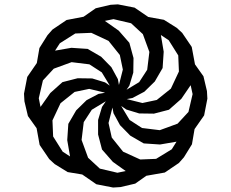

<svg xmlns="http://www.w3.org/2000/svg" viewBox="-20 -796 1040 863"><path d="M549.8 -350.6 575.2 -355.5 628.9 -383.8 675.8 -429.7 710.9 -490.2 715.8 -563.5 703.1 -638.7 738.3 -615.2 781.2 -546.9 784.2 -474.6 748 -397.5 684.6 -346.7 620.1 -333ZM451.2 -702.1 490.2 -710 569.3 -691.4 622.1 -642.6 651.4 -562.5 641.6 -482.4 605.5 -426.8 548.8 -392.6 561.5 -411.1 579.1 -469.7 580.1 -535.2 561.5 -603.5 513.7 -658.2ZM451.2 -378.9 422.9 -374 369.1 -345.7 322.3 -299.8 287.1 -239.3 282.2 -166 294.9 -92.8 261.7 -114.3 218.8 -182.6 215.8 -254.9 252 -332 315.4 -382.8 380.9 -396.5 450.2 -379.9ZM544.9 -27.3 507.8 -19.5 428.7 -38.1 376 -86.9 346.7 -167 356.4 -247.1 392.6 -302.7 454.1 -339.8H455.1L438.5 -315.4L420.9 -256.8V-191.4L438.5 -124L487.3 -68.4ZM485.4 -312.5 490.2 -287.1 519.5 -233.4 565.4 -186.5 626 -151.4 699.2 -146.5 773.4 -159.2 752 -125 681.6 -82 610.4 -79.1 533.2 -114.3 482.4 -177.7 467.8 -243.2ZM836.9 -413.1 845.7 -373 827.1 -293 778.3 -240.2 698.2 -210.9 618.2 -220.7 562.5 -256.8 525.4 -318.4V-319.3L547.9 -303.7L605.5 -286.1L671.9 -285.2L739.3 -302.7L794.9 -351.6ZM514.6 -414.1 509.8 -440.4 480.5 -494.1 434.6 -541 374 -576.2 300.8 -581.1 227.5 -568.4 249 -601.6 318.4 -645.5 390.6 -648.4 467.8 -612.3 518.6 -548.8 532.2 -483.4ZM162.1 -315.4 154.3 -354.5 172.9 -434.6 221.7 -487.3 301.8 -516.6 381.8 -506.8 437.5 -470.7 473.6 -411.1 452.1 -425.8 394.5 -443.4 329.1 -444.3 260.7 -426.8 206.1 -377.9ZM215.8 -663.1 193.4 -637.7 157.2 -580.1 145.5 -512.7 102.5 -450.2 87.9 -375 89.8 -340.8 105.5 -274.4 144.5 -219.7 158.2 -144.5 201.2 -81.1 225.6 -58.6 284.2 -22.5 349.6 -11.7 413.1 32.2 488.3 46.9 521.5 44.9 587.9 29.3 637.7 -5.9 720.7 -20.5 784.2 -63.5 806.6 -88.9 842.8 -147.5 854.5 -215.8 897.5 -277.3 912.1 -352.5 910.2 -386.7 894.5 -453.1 856.4 -506.8 841.8 -585 798.8 -648.4 774.4 -670.9 716.8 -707 646.5 -719.7 585 -761.7 509.8 -776.4 476.6 -774.4 410.2 -758.8 355.5 -720.7 279.3 -706.1Z"/></svg>

Font: MaokenAssortedSans-TC
Style: Regular
Weight: 500
Version: Version 0.83